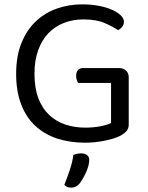

<svg xmlns="http://www.w3.org/2000/svg" viewBox="-20 -641 679 880"><path d="M570 -70Q570 -52 559.5 -40Q549 -28 528 -17Q503 -5 459 4Q415 13 370 13Q300 13 242 -6Q184 -25 142 -64Q100 -103 77 -162.5Q54 -222 54 -303Q54 -383 78 -443Q102 -503 143.5 -542.5Q185 -582 240 -601.5Q295 -621 357 -621Q399 -621 434.5 -614Q470 -607 495 -595.5Q520 -584 534 -570Q548 -556 548 -542Q548 -528 540 -518Q532 -508 521 -503Q494 -521 457 -536.5Q420 -552 362 -552Q314 -552 273 -536Q232 -520 202 -489Q172 -458 155 -411Q138 -364 138 -303Q138 -238 155.5 -191.5Q173 -145 204.5 -115Q236 -85 278.5 -70.5Q321 -56 371 -56Q407 -56 439 -62Q471 -68 489 -77V-261H338Q335 -266 332 -274.5Q329 -283 329 -293Q329 -310 337 -319.5Q345 -329 360 -329H527Q545 -329 557.5 -317.5Q570 -306 570 -287ZM344 201Q329 219 306 219Q285 219 275 206Q289 171 301 134.5Q313 98 316 69Q333 62 352 62Q368 62 378.5 69.5Q389 77 389 92Q389 104 385 119.5Q381 135 374 150Q367 165 359 178.5Q351 192 344 201Z"/></svg>

Font: Baloo Bhai 2
Style: Regular
Weight: 400
Designer: Supriya Tembe, Noopur Datye and Ek Type
Foundry: Ek Type
Version: Version 1.640;PS 1.000;hotconv 16.6.51;makeotf.lib2.5.65220;